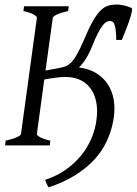

<svg xmlns="http://www.w3.org/2000/svg" viewBox="-20 -643 604 849"><path d="M481.4 -112.3Q472.7 -62 451.4 -17.3Q430.2 27.3 395 64.9Q359.9 102.5 310.3 133.1Q260.7 163.6 194.8 185.5Q190.4 178.7 186.3 169.7Q182.1 160.6 179.7 152.3Q233.9 134.3 273.4 105.5Q313 76.7 339.8 43Q366.7 9.3 382.1 -26.1Q397.5 -61.5 403.3 -92.8Q412.1 -137.2 408 -175.5Q403.8 -213.9 387 -242.2Q370.1 -270.5 340.6 -286.6Q311 -302.7 268.1 -302.7Q259.3 -302.7 248.3 -301.8Q237.3 -300.8 225.1 -299.3Q212.9 -297.9 200.2 -295.7Q187.5 -293.5 175.8 -291.5L143.1 -50.8Q142.1 -44.9 157 -36.4Q171.9 -27.8 202.6 -21L200.2 0H2.4L4.9 -21Q35.6 -27.8 53.7 -35.9Q71.8 -43.9 72.8 -50.8L143.1 -564Q144 -569.8 129.2 -578.6Q114.3 -587.4 83.5 -594.2L86.4 -615.2H284.2L281.2 -594.2Q250.5 -587.4 232.4 -579.1Q214.4 -570.8 213.4 -564L181.2 -331.1Q194.8 -333.5 208.7 -336.2Q222.7 -338.9 236.8 -341.3Q253.4 -344.2 266.8 -348.6Q280.3 -353 293.2 -365.5Q306.2 -377.9 319.6 -401.4Q333 -424.8 350.6 -465.3Q372.6 -518.1 390.4 -549.3Q408.2 -580.6 425 -596.9Q441.9 -613.3 459.5 -618.2Q477.1 -623 498.5 -623Q504.9 -623 512.9 -621.8Q521 -620.6 529.5 -618.7Q538.1 -616.7 546.4 -613.8Q554.7 -610.8 561.5 -607.9Q565.4 -606 563.2 -593.5Q561 -581.1 554.9 -561.5Q548.8 -542 539.1 -517.3Q529.3 -492.7 518.6 -466.3H494.1Q493.7 -492.7 491.7 -509Q489.7 -525.4 486.3 -534.4Q482.9 -543.5 477.8 -546.9Q472.7 -550.3 466.3 -550.3Q459 -550.3 450.7 -545.9Q442.4 -541.5 432.9 -529.1Q423.3 -516.6 412.1 -494.6Q400.9 -472.7 386.7 -437Q374 -405.3 359.6 -382.8Q345.2 -360.4 329.1 -344.7Q372.1 -339.4 404.3 -320.1Q436.5 -300.8 456.5 -270.5Q476.6 -240.2 483.2 -200Q489.7 -159.7 481.4 -112.3Z"/></svg>

Font: Gentium Plus CyrE
Style: Italic
Weight: 400
Italic angle: -8°
Designer: J. Victor Gaultney, Annie Olsen, Iska Routamaa, Becca Hirsbrunner
Foundry: SIL International
Version: Version 5.000